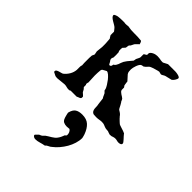

<svg xmlns="http://www.w3.org/2000/svg" viewBox="-200 -525 911 911"><g transform="rotate(45 255.5 -69.5)"><path d="M361.8 -2.4Q357.9 -2.4 354.7 -2Q351.6 -1.5 347.7 -1Q342.3 0 337.4 0.5Q332.5 1 327.1 1L309.6 0Q302.7 -2 299.3 -6.6Q295.9 -11.2 294.4 -17.1Q293 -22.9 293 -29.1Q293 -35.2 292.5 -40.5Q292 -43 291 -49.3Q290 -55.7 289.3 -62.5Q288.6 -69.3 287.8 -75.7Q287.1 -82 286.6 -84.5Q282.2 -90.3 280.3 -95.9Q278.3 -101.6 274.9 -107.4L265.6 -116.7Q265.6 -117.2 264.6 -121.8Q263.7 -126.5 263.2 -127.4Q261.2 -132.8 254.9 -143.3Q248.5 -153.8 240.5 -164.1Q232.4 -174.3 223.6 -181.9Q214.8 -189.5 208 -189.5Q206.5 -188.5 204.1 -187.3Q201.7 -186 199 -184.6Q196.3 -183.1 193.8 -181.6Q191.4 -180.2 190.4 -179.7Q188.5 -179.2 186.5 -176Q184.6 -172.9 184.6 -171.4Q183.6 -162.6 183.1 -153.3Q182.6 -144 182.6 -134.3L184.6 -89.4Q184.6 -88.9 183.3 -85.4Q182.1 -82 182.1 -78.6Q182.1 -78.1 183.1 -75.2Q183.6 -73.7 184.6 -72.8V-61Q185.5 -55.7 188.2 -54.4Q190.9 -53.2 192.9 -48.8L198.7 -38.1Q199.2 -37.1 201.7 -35.2Q204.1 -33.2 206.8 -30.8Q209.5 -28.3 211.7 -26.1Q213.9 -23.9 213.9 -23.4V-17.6Q213.9 -13.7 211.7 -11.5Q209.5 -9.3 206.3 -8.1Q203.1 -6.8 199.5 -5.6Q195.8 -4.4 192.9 -2.4H152.3Q149.9 0 147.2 0.5Q144.5 1 141.6 1Q133.3 1 126.7 -1.2Q120.1 -3.4 110.8 -3.4L66.9 1Q65.4 1 63.2 1Q61 1 59.1 0.5Q56.6 0.5 54.2 0Q53.7 0 51.5 -1Q49.3 -2 46.6 -3.4Q43.9 -4.9 41 -6.3Q38.1 -7.8 36.6 -8.3Q34.2 -9.8 33.7 -11Q33.2 -12.2 33.2 -14.2Q33.2 -19.5 38.1 -22.5Q43 -25.4 49.3 -27.3Q55.7 -29.3 62 -30.8Q68.4 -32.2 71.3 -34.7Q84.5 -45.4 93.3 -60.5Q102.1 -75.7 103.5 -92.8V-109.9Q103.5 -113.8 103.8 -117.7Q104 -121.6 106 -125Q105 -133.3 105 -141.6Q105 -149.9 105 -158.2Q105 -166.5 105 -175Q105 -183.6 106 -191.9Q106.9 -192.9 108.9 -197.5Q110.8 -202.1 111.8 -204.6L108.4 -222.2L111.8 -254.4V-272.9Q111.8 -274.9 111.6 -279.8Q111.3 -284.7 110.8 -290.3Q110.4 -295.9 110.1 -300.8Q109.9 -305.7 109.4 -308.1Q108.4 -309.1 106.4 -312.3Q104.5 -315.4 103.5 -316.9L100.1 -322.8V-345.7Q97.7 -349.1 95.7 -351.6Q93.8 -354 91.8 -356.2Q89.8 -358.4 88.9 -359.9Q85 -364.3 77.4 -368.7Q69.8 -373 62 -377.7Q54.2 -382.3 48.3 -387.7Q42.5 -393.1 42.5 -399.4Q42.5 -401.4 44.9 -403.1Q47.4 -404.8 50.5 -406.2Q53.7 -407.7 56.9 -408.4Q60.1 -409.2 62 -409.7Q69.8 -410.6 76.7 -411.1Q83.5 -411.6 91.8 -411.6H104.5Q106.9 -410.6 109.4 -410.6Q111.8 -410.6 115.2 -410.6Q119.1 -410.6 122.3 -410.9Q125.5 -411.1 129.4 -412.1Q151.4 -407.7 174.1 -408.2Q196.8 -408.7 220.2 -406.2Q224.1 -403.8 225.6 -398.7Q227.1 -393.6 228.5 -389.6Q227.1 -388.7 224.6 -386.2Q222.2 -383.8 219.2 -380.9Q216.3 -377.9 213.9 -375.5Q211.4 -373 210.4 -371.6L202.1 -355Q201.2 -354 198.7 -351.8Q196.3 -349.6 196.3 -348.6Q195.8 -347.7 195.3 -345.2Q194.8 -342.8 194.6 -339.8Q194.3 -336.9 193.8 -334.2Q193.4 -331.5 192.9 -331.1L182.1 -319.3Q181.6 -316.9 181.6 -314.9Q181.2 -313 181.2 -310.5Q181.2 -308.1 181.2 -305.7Q181.2 -302.7 181.6 -299.1Q182.1 -295.4 184.6 -293L185.5 -273.9L184.6 -254.9Q182.1 -252.9 181.6 -250.5Q181.2 -248 181.2 -245.6Q181.2 -239.3 184.6 -235.6Q188 -231.9 190.4 -226.6Q191.4 -225.6 192.6 -222.2Q193.8 -218.8 197.3 -217.8Q202.6 -217.8 205.3 -221.7Q208 -225.6 208 -232.4Q214.8 -236.3 218.3 -241.5Q221.7 -246.6 223.9 -252.2Q226.1 -257.8 228 -263.9Q230 -270 233.4 -276.4Q234.4 -277.8 236.1 -280.3Q237.8 -282.7 239.5 -285.4Q241.2 -288.1 242.9 -290.3Q244.6 -292.5 245.1 -293L263.2 -314.5Q263.7 -314.9 264.6 -321Q265.6 -327.1 265.6 -327.6Q267.6 -333 270.8 -338.1Q273.9 -343.3 274.9 -348.6V-369.1Q276.9 -371.6 282.7 -374.5Q288.6 -377.4 289.1 -379.9V-389.6Q290.5 -394.5 294.9 -398.2Q299.3 -401.9 304.9 -404.5Q310.5 -407.2 316.7 -408.4Q322.8 -409.7 327.1 -409.7Q332.5 -409.7 336.9 -409.2Q341.3 -408.7 346.7 -408.2Q350.1 -407.2 353.5 -406.7Q356.9 -406.2 360.4 -406.2H367.7Q369.1 -406.7 372.6 -408.7Q376 -410.6 379.6 -412.4Q383.3 -414.1 386.2 -415.8Q389.2 -417.5 390.6 -418H440.4Q443.4 -418 448.7 -417.2Q454.1 -416.5 459.5 -415Q464.8 -413.6 468.8 -411.1Q472.7 -408.7 472.7 -405.3Q472.7 -402.3 470.7 -397.9Q468.8 -393.6 466.1 -389.4Q463.4 -385.3 460.2 -382.1Q457 -378.9 454.6 -377.4L440.4 -374Q439.9 -374 437.3 -373.3Q434.6 -372.6 431.4 -371.8Q428.2 -371.1 425 -370.4Q421.9 -369.6 420.4 -369.1Q415 -367.2 409.7 -363.5Q404.3 -359.9 399.9 -359.9L386.2 -363.3Q384.8 -363.3 377.9 -361.6Q371.1 -359.9 363 -357.4Q355 -355 347.9 -352.5Q340.8 -350.1 338.9 -348.6Q337.9 -348.1 335.7 -345.9Q333.5 -343.8 331.1 -341.3Q328.6 -338.9 326.4 -336.4Q324.2 -334 323.7 -333.5L315.4 -327.6Q314.5 -327.6 309.6 -326.9Q304.7 -326.2 303.7 -325.2Q299.3 -323.2 295.7 -317.1Q292 -311 289.3 -303.5Q286.6 -295.9 284.9 -288.3Q283.2 -280.8 283.2 -276.4Q283.2 -269.5 283.9 -262.2Q284.7 -254.9 289.1 -249L312 -223.6Q312 -222.2 312.5 -218.8Q313 -215.3 313.5 -211.7Q314 -208 314.5 -204.8Q314.9 -201.7 315.4 -200.2L321.3 -191.9V-177.2Q321.8 -171.9 325.9 -167.7Q330.1 -163.6 335 -160.4Q339.8 -157.2 344.7 -154.3Q349.6 -151.4 352.5 -148.4Q353.5 -147.5 356 -142.3Q358.4 -137.2 358.4 -136.2Q359.4 -135.3 361.8 -131.8Q364.3 -128.4 364.3 -127.4Q364.7 -127 366.7 -123.5Q368.7 -120.1 370.6 -116.2Q372.6 -112.3 374.3 -108.9Q376 -105.5 376.5 -105Q377.4 -102.5 381.3 -99.9Q385.3 -97.2 389.6 -94.7Q392.1 -92.8 394.5 -91.1Q397 -89.4 398.9 -86.9Q400.4 -85.9 402.6 -82.3Q404.8 -78.6 405.8 -78.6Q406.7 -77.1 409.4 -74.2Q412.1 -71.3 415.5 -68.1Q418.9 -64.9 421.9 -62Q424.8 -59.1 426.3 -58.1Q429.7 -54.2 436 -52Q442.4 -49.8 449.2 -47.6Q456.1 -45.4 462.9 -43.2Q469.7 -41 475.1 -38.1Q477.5 -35.6 477.5 -34.7Q479.5 -31.7 484.1 -26.9Q488.8 -22 493.4 -16.8Q498 -11.7 501.5 -7.1Q504.9 -2.4 504.9 0Q504.9 6.8 499 9.3Q493.2 11.7 487.8 11.7Q481 11.7 475.3 10Q469.7 8.3 463.4 8.3Q457 8.3 449.7 10.7Q446.3 12.2 442.6 13.2Q439 14.2 431.2 14.2Q430.7 14.2 428.2 13.4Q425.8 12.7 422.9 11.7Q419.9 10.7 417.2 9.8Q414.6 8.8 414.1 8.3Q413.6 8.3 410.6 8.1Q407.7 7.8 404.1 7.6Q400.4 7.3 397.5 6.8Q394.5 6.3 394 5.9Q388.7 4.4 385.5 2.9Q382.3 1.5 379.2 0.2Q376 -1 372.1 -1.7Q368.2 -2.4 361.8 -2.4ZM179.2 268.6Q179.2 267.6 179.7 266.6Q180.7 264.6 181.6 263.7L194.3 251Q194.8 251 197 250Q199.2 249 201.9 247.8Q204.6 246.6 206.5 245.4Q208.5 244.1 209 243.7Q210 242.7 214.1 238.5Q218.3 234.4 219.2 233.4Q225.1 229 231.9 225.1Q238.8 221.2 245.4 217Q252 212.9 258.3 207.8Q264.6 202.6 269 195.3Q269.5 194.8 271 192.4Q272.5 189.9 274.2 186.8Q275.9 183.6 277.3 180.4Q278.8 177.2 279.3 175.3Q279.8 175.3 280.8 171.9Q281.2 170.4 281.7 168.5Q282.7 167.5 286.1 164.3Q289.6 161.1 289.6 160.6Q290 160.2 290 158.2Q290 156.2 290 155.3Q290 148.4 286.6 141.1Q283.2 133.8 276.9 129.9Q268.1 131.3 259.3 131.3Q248 131.3 238.8 127Q229.5 122.6 225.1 109.4Q224.6 108.9 223.6 105.2Q222.7 101.6 221.4 97.2Q220.2 92.8 219.2 88.4Q218.3 84 217.8 81.5V79.1Q223.6 55.7 236.8 47.1Q250 38.6 272 38.6Q301.8 38.6 318.4 54Q335 69.3 345.2 97.2Q345.2 97.2 345.9 99.6Q346.7 102.1 347.7 105.5Q348.6 108.9 349.4 112.3Q350.1 115.7 350.6 117.7Q350.6 135.7 344.7 154.5Q338.9 173.3 328.9 190.7Q318.8 208 305.9 223.1Q293 238.3 279.3 248.5Q272.5 254.9 264.4 258.1Q256.3 261.2 250 268.6Q236.3 271 222.9 275.1Q209.5 279.3 196.8 279.3Q191.4 279.3 186.3 276.6Q181.2 273.9 179.2 268.6Z"/></g></svg>

Font: IM FELL English SC
Style: Regular
Weight: 400
Designer: Igino Marini
Foundry: Igino Marini
Version: 3.00